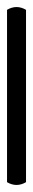

<svg xmlns="http://www.w3.org/2000/svg" viewBox="-20 -273 94 546"><path d="M54 245V-245C46 -250 36 -253 27 -253C18 -253 8 -250 0 -245V245C8 250 18 253 27 253C36 253 46 250 54 245Z"/></svg>

Font: Ekmelos
Style: Regular
Weight: 500
Designer: Thomas Richter (thomas-richter@aon.at)
Version: Version 2.58